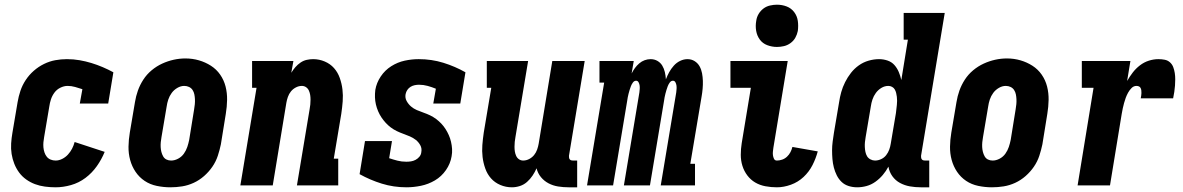

<svg xmlns="http://www.w3.org/2000/svg" viewBox="-20 -790 5040 818"><path d="M217 8Q194 8 171.5 5Q149 2 129 -5.5Q109 -13 91.5 -25.5Q74 -38 61.5 -55Q49 -72 41 -92Q33 -112 29.5 -134Q26 -156 27.5 -179Q29 -202 33 -225L55 -355Q59 -379 67 -403Q75 -427 89.5 -449Q104 -471 124 -488.5Q144 -506 167.5 -517.5Q191 -529 215.5 -533.5Q240 -538 265 -538Q293 -538 319 -533.5Q345 -529 369.5 -521.5Q394 -514 417.5 -504Q441 -494 463 -482L441 -349H320L331 -410Q316 -415 300 -419.5Q284 -424 268 -424Q253 -424 237.5 -416.5Q222 -409 212 -395.5Q202 -382 197 -366.5Q192 -351 190 -336L168 -206Q166 -195 165 -184Q164 -173 165 -162Q166 -151 169.5 -140.5Q173 -130 179.5 -122Q186 -114 196 -110Q206 -106 217 -106Q231 -106 245 -113Q259 -120 269.5 -131.5Q280 -143 287 -156.5Q294 -170 298 -185L426 -143Q413 -111 392.5 -82Q372 -53 344 -32Q316 -11 282.5 -1.5Q249 8 217 8Z M706 8Q677 8 648 2Q619 -4 596 -19.5Q573 -35 557.5 -58Q542 -81 534.5 -108.5Q527 -136 527.5 -165.5Q528 -195 533 -225L555 -355Q559 -380 567.5 -404Q576 -428 590.5 -450.5Q605 -473 626 -490.5Q647 -508 671 -519Q695 -530 720 -535.5Q745 -541 770 -541Q800 -541 827.5 -533Q855 -525 878.5 -510Q902 -495 918 -472Q934 -449 941 -421.5Q948 -394 947.5 -364.5Q947 -335 942 -305L921 -175Q916 -151 908 -126.5Q900 -102 885 -80Q870 -58 849.5 -40Q829 -22 805 -11Q781 0 756 4Q731 8 706 8ZM709 -106Q724 -106 739 -114Q754 -122 763.5 -135.5Q773 -149 778 -164Q783 -179 786 -194L807 -324Q809 -335 810 -346Q811 -357 810.5 -367.5Q810 -378 808 -388Q806 -398 800.5 -406.5Q795 -415 785.5 -419.5Q776 -424 765 -424Q750 -424 735.5 -415.5Q721 -407 711.5 -394Q702 -381 697 -366Q692 -351 690 -336L668 -206Q666 -195 665 -184.5Q664 -174 664.5 -163.5Q665 -153 667.5 -143Q670 -133 675 -124Q680 -115 689 -110.5Q698 -106 709 -106Z M1004 0 1073 -416H1054V-530H1230L1221 -480Q1229 -493 1238.5 -504Q1248 -515 1260.5 -523.5Q1273 -532 1287 -535Q1301 -538 1314 -538Q1340 -538 1363.5 -528Q1387 -518 1403 -500Q1419 -482 1427.5 -458Q1436 -434 1439 -409Q1442 -384 1440 -358Q1438 -332 1434 -305L1402 -114H1421V0H1245L1299 -324Q1301 -334 1302 -344.5Q1303 -355 1303 -365.5Q1303 -376 1301.5 -385.5Q1300 -395 1296 -404Q1292 -413 1284 -418.5Q1276 -424 1266 -424Q1253 -424 1240.5 -417.5Q1228 -411 1219.5 -400.5Q1211 -390 1206.5 -377Q1202 -364 1200 -352L1142 0Z M1712 8Q1657 8 1607 -7.5Q1557 -23 1512 -48L1535 -189H1650L1638 -116Q1656 -110 1673.5 -105.5Q1691 -101 1711 -101Q1721 -101 1731 -102.5Q1741 -104 1750.5 -109Q1760 -114 1767 -122.5Q1774 -131 1775 -142Q1778 -158 1770.5 -171.5Q1763 -185 1751.5 -194Q1740 -203 1726 -209Q1712 -215 1698 -220Q1684 -225 1670.5 -231.5Q1657 -238 1645 -247Q1633 -256 1623 -267Q1613 -278 1605 -290Q1597 -302 1591 -316Q1585 -330 1581.5 -345Q1578 -360 1577.5 -375.5Q1577 -391 1579 -407Q1584 -437 1602 -464Q1620 -491 1647 -508Q1674 -525 1704 -531.5Q1734 -538 1764 -538Q1819 -538 1869 -522.5Q1919 -507 1963 -482L1941 -349H1826L1837 -412Q1820 -419 1802 -424Q1784 -429 1765 -429Q1756 -429 1746.5 -427Q1737 -425 1729 -420Q1721 -415 1715.5 -407Q1710 -399 1708 -389Q1705 -373 1712.5 -359.5Q1720 -346 1731 -336.5Q1742 -327 1756 -321Q1770 -315 1784.5 -310Q1799 -305 1812.5 -298.5Q1826 -292 1838 -283Q1850 -274 1860 -263.5Q1870 -253 1878 -240.5Q1886 -228 1892 -214.5Q1898 -201 1901.5 -186Q1905 -171 1906 -155.5Q1907 -140 1904 -124Q1899 -93 1880 -65.5Q1861 -38 1833 -21.5Q1805 -5 1773.5 1.5Q1742 8 1712 8Z M2161 8Q2135 8 2111.5 -2Q2088 -12 2072 -30Q2056 -48 2047.5 -72Q2039 -96 2036 -121Q2033 -146 2035 -172Q2037 -198 2041 -225L2073 -416H2054V-530H2230L2176 -206Q2174 -196 2173 -185.5Q2172 -175 2172 -164.5Q2172 -154 2173.5 -144.5Q2175 -135 2179 -126Q2183 -117 2191 -111.5Q2199 -106 2209 -106Q2222 -106 2234.5 -112.5Q2247 -119 2255.5 -129.5Q2264 -140 2268.5 -153Q2273 -166 2275 -178L2333 -530H2471L2404 -126Q2404 -122 2404.5 -118Q2405 -114 2407.5 -111Q2410 -108 2413.5 -107Q2417 -106 2421 -106H2439V8H2403Q2380 8 2358 4.5Q2336 1 2317 -9Q2298 -19 2284.5 -35.5Q2271 -52 2266 -73Q2259 -57 2249 -42Q2239 -27 2225.5 -15Q2212 -3 2195 2.5Q2178 8 2161 8Z M2481 0 2554 -438H2534V-530H2680L2671 -477Q2677 -489 2685 -500Q2693 -511 2703.5 -520Q2714 -529 2726.5 -533.5Q2739 -538 2752 -538Q2768 -538 2781 -530.5Q2794 -523 2801.5 -510.5Q2809 -498 2812.5 -483Q2816 -468 2817 -452Q2823 -468 2831 -482.5Q2839 -497 2850.5 -510Q2862 -523 2877.5 -530.5Q2893 -538 2909 -538Q2926 -538 2939.5 -529.5Q2953 -521 2960.5 -507.5Q2968 -494 2971 -478Q2974 -462 2974.5 -445.5Q2975 -429 2973.5 -412Q2972 -395 2969 -378L2921 -92H2941V0H2795L2861 -396Q2862 -404 2862.5 -411.5Q2863 -419 2862 -426Q2861 -433 2857.5 -439.5Q2854 -446 2847 -446Q2839 -446 2833.5 -438.5Q2828 -431 2825 -423Q2822 -415 2819.5 -407Q2817 -399 2815 -391Q2813 -383 2811.5 -375.5Q2810 -368 2809 -360L2749 0H2638L2704 -396Q2705 -404 2705.5 -411.5Q2706 -419 2705 -426Q2704 -433 2700.5 -439.5Q2697 -446 2690 -446Q2682 -446 2676.5 -438.5Q2671 -431 2668 -423Q2665 -415 2662.5 -407Q2660 -399 2658 -391Q2656 -383 2654.5 -375.5Q2653 -368 2652 -360L2592 0Z M3290 8Q3265 8 3241 3.5Q3217 -1 3197.5 -12.5Q3178 -24 3164 -42.5Q3150 -61 3143 -83.5Q3136 -106 3136 -130.5Q3136 -155 3140 -180L3179 -416H3092V-530H3336L3275 -161Q3275 -161 3275 -161Q3275 -161 3275 -161Q3274 -153 3273 -145Q3272 -137 3273 -129Q3274 -121 3277.5 -113.5Q3281 -106 3290 -106Q3301 -106 3312.5 -110Q3324 -114 3333 -122.5Q3342 -131 3347.5 -141.5Q3353 -152 3356 -164L3464 -145Q3456 -115 3441.5 -86.5Q3427 -58 3403.5 -36Q3380 -14 3349.5 -3Q3319 8 3290 8ZM3290 -590Q3269 -590 3249 -597.5Q3229 -605 3217 -621.5Q3205 -638 3201.5 -659Q3198 -680 3202 -702Q3204 -717 3212 -730.5Q3220 -744 3232.5 -753.5Q3245 -763 3260.5 -766.5Q3276 -770 3290 -770Q3312 -770 3331.5 -762.5Q3351 -755 3363.5 -738.5Q3376 -722 3379 -701Q3382 -680 3379 -658Q3376 -643 3368.5 -629.5Q3361 -616 3348 -606.5Q3335 -597 3320 -593.5Q3305 -590 3290 -590Z M3632 8Q3613 8 3595.5 2.5Q3578 -3 3565.5 -15Q3553 -27 3545 -43Q3537 -59 3532.5 -76.5Q3528 -94 3526.5 -112.5Q3525 -131 3525 -149.5Q3525 -168 3527.5 -187Q3530 -206 3533 -225L3555 -355Q3558 -376 3564 -397.5Q3570 -419 3580.5 -440Q3591 -461 3605.5 -479.5Q3620 -498 3639 -511.5Q3658 -525 3680.5 -531.5Q3703 -538 3725 -538Q3744 -538 3761.5 -532Q3779 -526 3790.5 -513Q3802 -500 3809 -483.5Q3816 -467 3820 -449L3848 -621H3830V-735H4005L3904 -126Q3904 -122 3904.5 -118Q3905 -114 3907.5 -111Q3910 -108 3913.5 -107Q3917 -106 3921 -106H3939V8H3903Q3879 8 3856.5 4Q3834 0 3814.5 -10.5Q3795 -21 3782 -39Q3769 -57 3765 -80Q3755 -61 3741 -44.5Q3727 -28 3709.5 -15.5Q3692 -3 3672 2.5Q3652 8 3632 8ZM3708 -106Q3721 -106 3734 -112Q3747 -118 3755.5 -129Q3764 -140 3768.5 -152.5Q3773 -165 3775 -178L3797 -308Q3798 -317 3799 -325.5Q3800 -334 3801 -343Q3802 -352 3802 -360.5Q3802 -369 3801 -377.5Q3800 -386 3798 -394Q3796 -402 3792 -409Q3788 -416 3780.5 -420Q3773 -424 3765 -424Q3749 -424 3735 -415.5Q3721 -407 3711.5 -394Q3702 -381 3697 -366Q3692 -351 3690 -336L3668 -206Q3666 -195 3665 -184.5Q3664 -174 3664.5 -163.5Q3665 -153 3667 -143Q3669 -133 3674 -124.5Q3679 -116 3688.5 -111Q3698 -106 3708 -106Z M4206 8Q4177 8 4148 2Q4119 -4 4096 -19.5Q4073 -35 4057.5 -58Q4042 -81 4034.5 -108.5Q4027 -136 4027.5 -165.5Q4028 -195 4033 -225L4055 -355Q4059 -380 4067.5 -404Q4076 -428 4090.5 -450.5Q4105 -473 4126 -490.5Q4147 -508 4171 -519Q4195 -530 4220 -535.5Q4245 -541 4270 -541Q4300 -541 4327.5 -533Q4355 -525 4378.5 -510Q4402 -495 4418 -472Q4434 -449 4441 -421.5Q4448 -394 4447.5 -364.5Q4447 -335 4442 -305L4421 -175Q4416 -151 4408 -126.5Q4400 -102 4385 -80Q4370 -58 4349.5 -40Q4329 -22 4305 -11Q4281 0 4256 4Q4231 8 4206 8ZM4209 -106Q4224 -106 4239 -114Q4254 -122 4263.5 -135.5Q4273 -149 4278 -164Q4283 -179 4286 -194L4307 -324Q4309 -335 4310 -346Q4311 -357 4310.5 -367.5Q4310 -378 4308 -388Q4306 -398 4300.5 -406.5Q4295 -415 4285.5 -419.5Q4276 -424 4265 -424Q4250 -424 4235.5 -415.5Q4221 -407 4211.5 -394Q4202 -381 4197 -366Q4192 -351 4190 -336L4168 -206Q4166 -195 4165 -184.5Q4164 -174 4164.5 -163.5Q4165 -153 4167.5 -143Q4170 -133 4175 -124Q4180 -115 4189 -110.5Q4198 -106 4209 -106Z M4571 0 4639 -416H4589V-530H4796L4782 -445Q4793 -464 4806 -481Q4819 -498 4836.5 -511.5Q4854 -525 4874.5 -531.5Q4895 -538 4915 -538Q4929 -538 4942 -535.5Q4955 -533 4964.5 -524.5Q4974 -516 4978.5 -504Q4983 -492 4985 -479Q4987 -466 4987 -452.5Q4987 -439 4986 -425.5Q4985 -412 4983 -398.5Q4981 -385 4978 -371H4840Q4841 -377 4842 -382.5Q4843 -388 4843 -393.5Q4843 -399 4842.5 -404.5Q4842 -410 4839.5 -415Q4837 -420 4832 -422Q4827 -424 4822 -424Q4810 -424 4801 -415Q4792 -406 4786 -395Q4780 -384 4776 -373Q4772 -362 4769 -351Q4766 -340 4763.5 -328.5Q4761 -317 4759 -305L4709 0Z"/></svg>

Font: Iosevka Slab Heavy
Style: Italic
Weight: 900
Italic angle: -9°
Monospace: yes
Designer: Belleve Invis
Foundry: Belleve Invis
Version: Version 11.1.0; ttfautohint (v1.8.3)